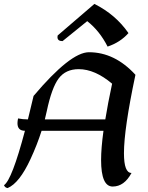

<svg xmlns="http://www.w3.org/2000/svg" viewBox="-37 -937 757 980"><path d="M500.5 -327.6Q513.7 -409.7 535.2 -509.8Q447.3 -584 364.7 -584Q298.3 -584 262.7 -536.9Q227.1 -489.7 201.7 -369.6Q197.3 -348.6 191.9 -327.6ZM2 22.9Q-11.7 21 -16.6 8.3Q23.9 -19 90.3 -269.5Q52.2 -269.5 52.2 -308.1Q52.2 -318.8 55.2 -332.5Q79.6 -327.6 105.5 -327.6Q119.1 -382.8 134.3 -447.3Q322.8 -670.4 417 -670.4Q548.8 -670.4 654.3 -555.2Q595.7 -278.8 595.7 -154.8Q595.7 -54.2 634.3 -54.2Q597.2 15.1 538.1 15.1Q479 15.1 479 -120.1Q479 -181.2 491.2 -269.5H175.3Q152.3 -197.3 118.7 -125Q62 -2.4 2 22.9ZM512.2 -699.2Q471.2 -779.8 408.2 -829.1L282.2 -727.1Q256.3 -727.1 256.3 -747.6Q256.3 -751.5 257.3 -755.9L444.8 -917Q553.2 -862.8 618.7 -768.1Q576.7 -720.7 512.2 -699.2Z"/></svg>

Font: Balgruf
Style: Italic
Weight: 500
Italic angle: -12°
Designer: Paul James Miller
Foundry: High-Logic / Made with FontCreator
Version: Version 1.201;March 28, 2021;FontCreator 13.0.0.2683 64-bit